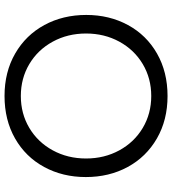

<svg xmlns="http://www.w3.org/2000/svg" viewBox="24 -774 760 848"><g transform="rotate(-90 404.0 -350.0)"><path d="M46 -351Q46 -453 90.5 -535Q135 -617 216.5 -663.5Q298 -710 404 -710Q510 -710 591.5 -663Q673 -616 717.5 -534Q762 -452 762 -349Q762 -247 717.5 -165Q673 -83 591.5 -36.5Q510 10 404 10Q298 10 216.5 -37Q135 -84 90.5 -166Q46 -248 46 -351ZM680 -350Q680 -431 644 -497Q608 -563 545 -600.5Q482 -638 404 -638Q326 -638 263 -600.5Q200 -563 164 -497Q128 -431 128 -350Q128 -269 164 -203Q200 -137 263 -99.5Q326 -62 404 -62Q482 -62 545 -99.5Q608 -137 644 -203Q680 -269 680 -350Z"/></g></svg>

Font: Tilda Sans
Style: Regular
Weight: 400
Designer: ParaType Ltd
Foundry: ParaType Ltd
Version: Version 1.002W